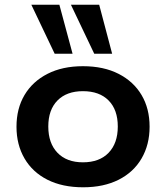

<svg xmlns="http://www.w3.org/2000/svg" viewBox="-20 -785 705 815"><path d="M333 10Q245 10 181.5 -22Q118 -54 84 -112.5Q50 -171 50 -247Q50 -324 84 -381.5Q118 -439 181.5 -471.5Q245 -504 332 -504Q420 -504 483.5 -471.5Q547 -439 581 -381.5Q615 -324 615 -247Q615 -171 581 -112.5Q547 -54 483.5 -22Q420 10 333 10ZM332 -96Q402 -96 441 -136.5Q480 -177 480 -248Q480 -319 441 -358.5Q402 -398 332 -398Q263 -398 224 -358.5Q185 -319 185 -248Q185 -177 224 -136.5Q263 -96 332 -96ZM380 -557 281 -765H401L456 -557ZM212 -557 113 -765H232L288 -557Z"/></svg>

Font: Nunito Sans 10pt SemiExpanded
Style: Bold
Weight: 700
Width: 6
Designer: Vernon Adams
Foundry: Vernon Adams
Version: Version 3.101;gftools[0.9.27]